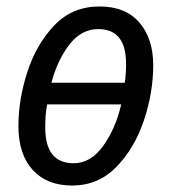

<svg xmlns="http://www.w3.org/2000/svg" viewBox="-20 -565 528 594"><path d="M203 9Q284 9 340 -48.5Q396 -106 425 -192Q454 -278 454 -363Q454 -446 411 -495.5Q368 -545 288 -545Q204 -545 148.5 -487Q93 -429 65 -343.5Q37 -258 37 -175Q37 -88 81 -39.5Q125 9 203 9ZM139 -309Q158 -380 195 -427.5Q232 -475 284 -475Q370 -475 370 -368Q370 -336 366 -309ZM208 -60Q120 -60 120 -170Q120 -186 121 -204.5Q122 -223 126 -242H355Q338 -168 299.5 -114Q261 -60 208 -60Z"/></svg>

Font: Noto Sans UI SemiCondensed
Style: Italic
Weight: 400
Width: 4
Italic angle: -12°
Designer: Monotype Design Team
Foundry: Monotype Imaging Inc.
Version: Version 1.901